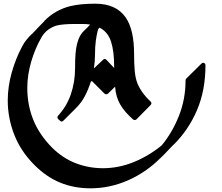

<svg xmlns="http://www.w3.org/2000/svg" viewBox="-20 -872 1201 1041"><path d="M1094 -518Q1094 -527 1086.5 -530.5Q1079 -534 1072 -527L989 -445Q986 -441 986 -435Q986 -334 950 -243.5Q914 -153 857 -84Q786 -26 704.5 7Q623 40 538 40Q460 40 389.5 12.5Q319 -15 262 -72Q192 -143 160 -223.5Q128 -304 128 -394Q128 -465 149 -537Q170 -609 204 -668Q230 -715 285 -733Q319 -742 386 -742H429Q449 -742 469 -739Q463 -733 460 -729.5Q457 -726 454 -723Q451 -720 447 -716.5Q443 -713 438 -707V-708Q423 -694 414 -677.5Q405 -661 398.5 -637Q392 -613 389.5 -580.5Q387 -548 387 -503Q387 -427 364 -360.5Q341 -294 295 -245Q287 -235 296 -226L305 -218Q314 -208 324 -218L393 -287Q422 -316 440.5 -351.5Q459 -387 472 -428L478 -433L547 -364Q557 -357 566 -365L604 -402Q608 -347 631.5 -306Q655 -265 702 -224Q712 -218 720 -225L796 -302Q806 -312 796 -322Q770 -346 751.5 -372.5Q733 -399 724 -423Q714 -449 710.5 -488Q707 -527 707 -578Q707 -646 695.5 -695.5Q684 -745 661 -778Q609 -852 497 -852Q417 -852 362 -839Q278 -818 220 -758H221Q204 -741 186.5 -722.5Q169 -704 153 -687V-688Q138 -674 124 -657Q110 -640 100 -620Q66 -557 44 -480Q22 -403 22 -327Q22 -233 57 -142.5Q92 -52 167 23Q232 88 307 118.5Q382 149 471 149Q575 149 673.5 106Q772 63 853 -18Q871 -35 888 -53.5Q905 -72 921 -88V-87Q1002 -167 1048 -274.5Q1094 -382 1094 -518ZM599 -503 558 -547Q547 -557 539 -548L489 -501Q492 -520 493.5 -538.5Q495 -557 495 -573Q495 -620 500 -655Q505 -690 512 -714L520 -722Q565 -699 582 -646.5Q599 -594 599 -509Z"/></svg>

Font: MM Taunggyi
Style: Regular
Weight: 400
Designer: Khon Soe Zaw Thu
Version: Version 1.00 July 18, 2016, initial release